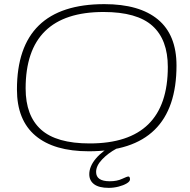

<svg xmlns="http://www.w3.org/2000/svg" viewBox="-20 -726 917 929"><path d="M410 6Q241 6 151.5 -69.5Q62 -145 62 -293Q62 -706 485 -706Q655 -706 744.5 -631.5Q834 -557 834 -409Q834 6 410 6ZM414 -32Q792 -32 792 -402Q792 -534 717.5 -601Q643 -668 481 -668Q104 -668 104 -298Q104 -166 178.5 -99Q253 -32 414 -32ZM506 183Q459 183 435.5 165.5Q412 148 412 117Q412 79 444 41Q476 3 534 -27L544 -7Q503 15 474 45.5Q445 76 445 106Q445 151 511 151Q546 151 570.5 139.5Q595 128 601 128Q609 128 609 142Q609 152 593 161.5Q577 171 553.5 177Q530 183 506 183Z"/></svg>

Font: Asap Expanded Expanded Thin
Style: Italic
Weight: 100
Width: 7
Italic angle: -6°
Designer: Pablo Cosgaya
Foundry: Omnibus-Type
Version: Version 3.001; ttfautohint (v1.8.4.7-5d5b)